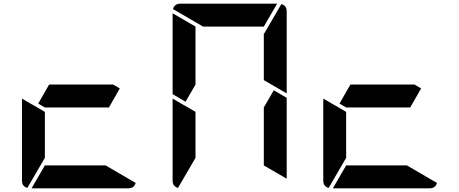

<svg xmlns="http://www.w3.org/2000/svg" viewBox="-20 -1020 2488 1040"><path d="M629 -541 570 -438H223L187 -459L246 -562H593ZM552 -124 715 -29Q706 0 676 0H151L223 -124ZM223 -165 128 -2Q99 -11 99 -41V-486L159 -451L165 -448L223 -414Z M985 -469 915 -510V-948L1039 -876V-562ZM1463 -531 1533 -490V-52L1409 -124V-438ZM1504 -998Q1533 -989 1533 -959V-514L1409 -586V-838H1411ZM1039 -165 944 -2Q915 -11 915 -41V-486L975 -451L981 -448L1039 -414ZM1080 -876 917 -971Q926 -1000 956 -1000H1481L1409 -876Z M2261 -541 2202 -438H1855L1819 -459L1878 -562H2225ZM2184 -124 2347 -29Q2338 0 2308 0H1783L1855 -124ZM1855 -165 1760 -2Q1731 -11 1731 -41V-486L1791 -451L1797 -448L1855 -414Z"/></svg>

Font: DSEG7 Modern
Style: Bold
Weight: 700
Designer: Keshikan(Twitter:@keshinomi_88pro)
Version: Version 0.46